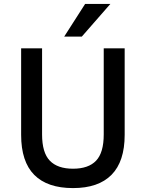

<svg xmlns="http://www.w3.org/2000/svg" viewBox="-20 -952 746 981"><path d="M353 9Q222 9 155 -58.5Q88 -126 88 -263V-705H195V-265Q195 -172 234.5 -131Q274 -90 353 -90Q432 -90 471 -131Q510 -172 510 -265V-705H617V-263Q617 -127 550 -59Q483 9 353 9ZM308 -765 415 -932H544L398 -765Z"/></svg>

Font: Nunito Sans 7pt SemiCondensed SemiBold
Style: Regular
Weight: 600
Width: 4
Designer: Vernon Adams
Foundry: Vernon Adams
Version: Version 3.101;gftools[0.9.27]